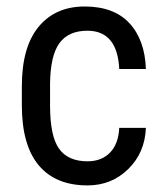

<svg xmlns="http://www.w3.org/2000/svg" viewBox="-20 -558 502 588"><path d="M247.6 -463.9Q189.9 -463.9 162.1 -426Q134.3 -388.2 133.3 -301.8V-234.4Q133.3 -141.1 160.9 -102.5Q188.5 -64 248 -64Q291 -64 316.9 -90.6Q342.8 -117.2 345.2 -166.5H426.8Q423.8 -90.3 372.8 -40.3Q321.8 9.8 248 9.8Q149.9 9.8 98.4 -52Q46.9 -113.8 46.9 -235.8V-293.9Q46.9 -413.6 98.1 -475.8Q149.4 -538.1 239.3 -538.1Q329.1 -538.1 376.5 -486.8Q423.8 -435.5 426.8 -346.7H345.2Q339.4 -463.9 247.6 -463.9Z"/></svg>

Font: RobotoCondensed-Regular
Style: Regular
Weight: 400
Designer: Google
Version: Version 2.001201; 2014